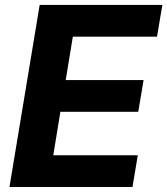

<svg xmlns="http://www.w3.org/2000/svg" viewBox="-20 -747 669 767"><path d="M509.2 0H17.8L138.5 -727.3H628.6L607.2 -600.5H271L242.5 -427.2H553.6L532.3 -300.4H221.2L192.8 -126.8H530.5Z"/></svg>

Font: Linik Sans
Style: Bold Italic
Weight: 700
Italic angle: 9°
Designer: Fonts by Rasmus Andersson / Changes by Cristiano Sobral with parts from Marc Monis
Foundry: rsms
Version: Version 3.020; ttfautohint (v1.6)